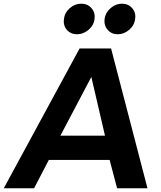

<svg xmlns="http://www.w3.org/2000/svg" viewBox="-72 -1010 866 1030"><path d="M271 -908.2Q274.9 -942.4 302.5 -966.3Q330.1 -990.2 364 -990.2Q397.9 -990.2 418.9 -966.1Q439.9 -941.9 435.1 -908.2Q431.2 -874 403.1 -850.1Q375 -826.2 341.1 -826.2Q307.1 -826.2 286.6 -850.1Q266.1 -874 271 -908.2ZM559.1 -826.2Q525.9 -826.2 505.4 -850.1Q484.9 -874 489 -908Q493.2 -941.9 521 -966.1Q548.8 -990.2 582 -990.2Q616.2 -990.2 637.2 -966.1Q658.2 -941.9 652.8 -908.2Q648.9 -874 621.1 -850.1Q593.3 -826.2 559.1 -826.2ZM516.1 -151.9H189.9L110.8 0H-51.8L355 -750H523.9L719.2 0H556.2ZM491.2 -282.2 418 -597.2 252 -282.2Z"/></svg>

Font: Oakes Grotesk
Style: Bold Italic
Weight: 700
Designer: Samuel Oakes
Foundry: Samuel Oakes
Version: Version 1.0 | wf-rip DC20170320